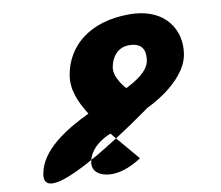

<svg xmlns="http://www.w3.org/2000/svg" viewBox="-102 -1385 1455 1264"><g transform="rotate(-10 625.5 -753.0)"><path d="M101 -326C53 -52 851 -634 851 -634C851 -634 1116 -752 1149 -938C1176 -1093 1086 -1261 838 -1261C581 -1261 419 -1130 385 -938C368 -840 406 -754 462 -664C303 -588 128 -480 101 -326ZM803 -1061C895 -1061 913 -1004 901 -938C889 -872 806 -820 737 -786C737 -786 660 -866 673 -938C685 -1004 727 -1061 803 -1061ZM745 -316C745 -316 648 -245 546 -245C480 -245 412 -276 425 -348C445 -462 582 -509 582 -509Z"/></g></svg>

Font: Hussar Dziwak
Style: Kur
Weight: 400
Version: Version 1.022